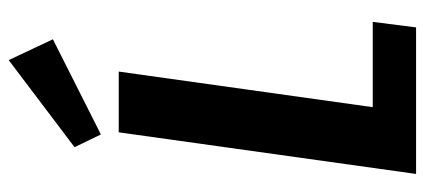

<svg xmlns="http://www.w3.org/2000/svg" viewBox="-294 -706 999 452"><g transform="rotate(-90 206.0 -479.5)"><path d="M148 -102H381L368 0H23L121 -700H264L169 -22ZM340 -855 116 -742 86 -804 291 -959Z"/></g></svg>

Font: Pathway Extreme Condensed
Style: Bold Italic
Weight: 700
Width: 3
Italic angle: -8°
Version: Version 1.001;gftools[0.9.26]